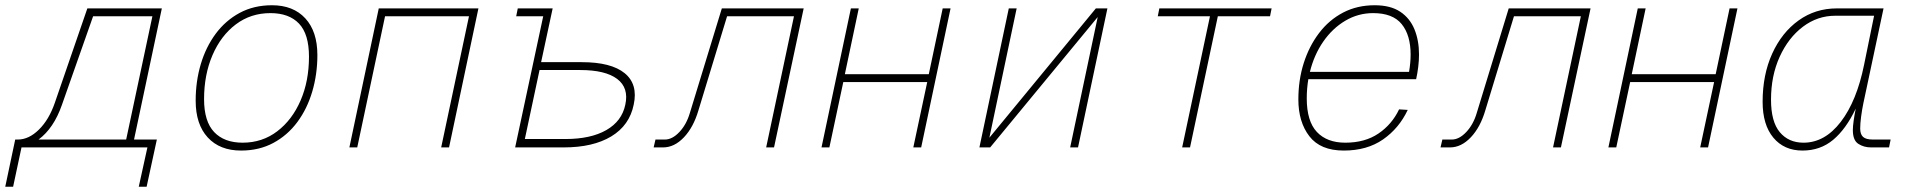

<svg xmlns="http://www.w3.org/2000/svg" viewBox="-78 -562 7298 732"><path d="M-58 150 -20 -30H-10Q32 -30 70.5 -68Q109 -106 131 -170L255 -530H539L433 -30H520L481 150H451L484 0H4L-28 150ZM158 -162Q127 -73 69 -30H403L503 -500H277Z M841 12Q760 12 714 -38Q668 -88 668 -178Q668 -252 687.5 -317.5Q707 -383 744.5 -433.5Q782 -484 836 -513Q890 -542 959 -542Q1040 -542 1086 -492Q1132 -442 1132 -352Q1132 -279 1112.5 -213Q1093 -147 1055.5 -96.5Q1018 -46 964 -17Q910 12 841 12ZM847 -18Q922 -18 979 -61.5Q1036 -105 1068 -179Q1100 -253 1100 -346Q1100 -432 1062 -472Q1024 -512 953 -512Q878 -512 821 -469Q764 -426 732 -351.5Q700 -277 700 -184Q700 -99 738.5 -58.5Q777 -18 847 -18Z M1254 0 1366 -530H1746L1634 0H1604L1710 -500H1390L1284 0Z M1886 0 1993 -500H1890L1896 -530H2029L1985 -325H2140Q2252 -325 2303.5 -283Q2355 -241 2338 -163Q2322 -84 2252.5 -42Q2183 0 2071 0ZM1923 -32H2078Q2174 -32 2233.5 -66Q2293 -100 2306 -163Q2320 -227 2275 -261Q2230 -295 2134 -295H1979Z M2414 0 2421 -30H2457Q2485 -30 2512 -58.5Q2539 -87 2552 -131L2674 -530H2986L2873 0H2843L2949 -500H2694L2585 -142Q2566 -77 2529.5 -38.5Q2493 0 2450 0Z M3054 0 3166 -530H3196L3143 -279H3463L3516 -530H3546L3434 0H3404L3457 -249H3137L3084 0Z M3656 0 3768 -530H3798L3694 -37L4100 -530H4144L4032 0H4002L4107 -497L3697 0Z M4429 0 4535 -500H4336L4342 -530H4770L4764 -500H4565L4459 0Z M5045 12Q4956 12 4914 -42.5Q4872 -97 4872 -183Q4872 -257 4892.5 -321.5Q4913 -386 4951 -436Q4989 -486 5042.5 -514Q5096 -542 5163 -542Q5223 -542 5260 -517.5Q5297 -493 5314.5 -450.5Q5332 -408 5332 -354Q5332 -332 5329 -307Q5326 -282 5321 -260H4910Q4904 -224 4904 -187Q4904 -100 4942.5 -59Q4981 -18 5051 -18Q5126 -18 5177.5 -53Q5229 -88 5256 -145L5289 -143Q5256 -73 5195 -30.5Q5134 12 5045 12ZM5157 -512Q5100 -512 5051 -483Q5002 -454 4967 -403.5Q4932 -353 4916 -288H5294Q5300 -323 5300 -354Q5300 -428 5266 -470Q5232 -512 5157 -512Z M5414 0 5421 -30H5457Q5485 -30 5512 -58.5Q5539 -87 5552 -131L5674 -530H5986L5873 0H5843L5949 -500H5694L5585 -142Q5566 -77 5529.5 -38.5Q5493 0 5450 0Z M6054 0 6166 -530H6196L6143 -279H6463L6516 -530H6546L6434 0H6404L6457 -249H6137L6084 0Z M6794 12Q6724 12 6683 -37Q6642 -86 6642 -174Q6642 -277 6678.5 -357.5Q6715 -438 6779 -484Q6843 -530 6925 -530H7103L7026 -168Q7021 -144 7017.5 -117.5Q7014 -91 7014 -72Q7014 -50 7025 -40Q7036 -30 7062 -30H7130L7124 0H7055Q7028 0 7007 -13.5Q6986 -27 6986 -66Q6986 -80 6989 -101.5Q6992 -123 6997 -148Q6960 -70 6911 -29Q6862 12 6794 12ZM6798 -18Q6879 -18 6940 -97.5Q7001 -177 7029 -316L7067 -502H6919Q6851 -502 6795.5 -460Q6740 -418 6707 -345.5Q6674 -273 6674 -182Q6674 -98 6707.5 -58Q6741 -18 6798 -18Z"/></svg>

Font: Geist Mono Thin
Style: Italic
Weight: 100
Italic angle: -12°
Monospace: yes
Designer: Basement.studio, Andrés Briganti, Mateo Zaragoza
Foundry: Basement.studio, Vercel, Andrés Briganti, Guido Ferreyra, Mateo Zaragoza
Version: Version 1.500; ttfautohint (v1.8.4.7-5d5b)